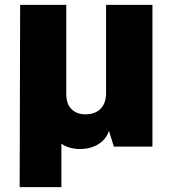

<svg xmlns="http://www.w3.org/2000/svg" viewBox="-20 -604 709 791"><path d="M61 167 63 -584H253V-217Q253 -175 275 -154Q297 -133 331 -133Q372 -133 394.5 -156Q417 -179 417 -221V-584H608V0H449L429 -65Q418 -31 386 -10.5Q354 10 308 10Q289 10 269.5 5Q250 0 233 -12V167Z"/></svg>

Font: BDO Grotesk Black
Style: Regular
Weight: 900
Designer: Deni Anggara
Foundry: Lokal Container
Version: Version 2.000